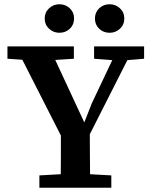

<svg xmlns="http://www.w3.org/2000/svg" viewBox="-20 -882 707 902"><path d="M165 0V-58L309 -66H359L503 -58V0ZM265 0Q265 -36 265.5 -71.5Q266 -107 266 -144Q266 -181 266 -220.5Q266 -260 266 -304H402Q402 -261 402 -221Q402 -181 402.5 -144.5Q403 -108 403 -72Q403 -36 404 0ZM283 -212 53 -664H210L382 -294H371L411 -396L538 -664H611L382 -212ZM15 -606V-664H327V-606L202 -598H135ZM422 -606V-664H657V-606L560 -598H528ZM259 -728Q231 -728 210.5 -747Q190 -766 190 -795Q190 -824 210.5 -843Q231 -862 259 -862Q288 -862 308 -843Q328 -824 328 -795Q328 -766 308 -747Q288 -728 259 -728ZM495 -728Q466 -728 446 -747Q426 -766 426 -795Q426 -824 446 -843Q466 -862 495 -862Q523 -862 543.5 -843Q564 -824 564 -795Q564 -766 543.5 -747Q523 -728 495 -728Z"/></svg>

Font: Source Serif 4 SemiBold
Style: Regular
Weight: 600
Designer: Frank Grießhammer
Foundry: Adobe Systems Incorporated
Version: Version 4.004;hotconv 1.0.116;makeotfexe 2.5.65601